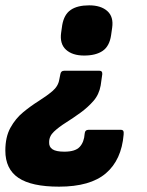

<svg xmlns="http://www.w3.org/2000/svg" viewBox="-27 -529 549 719"><path d="M346 -264Q357 -264 356 -251L350 -209Q344 -175 323 -151Q302 -127 274.5 -107Q247 -87 220 -70Q193 -53 175 -36Q157 -19 157 3Q156 21 169.5 30Q183 39 214 39Q255 39 271.5 21Q288 3 290 -28Q291 -43 305 -43H424Q432 -43 434.5 -39Q437 -35 436 -25Q428 70 369.5 120Q311 170 194 170Q91 170 42 137Q-7 104 -7 35Q-7 -16 12 -50.5Q31 -85 59.5 -108.5Q88 -132 117.5 -150.5Q147 -169 169 -187.5Q191 -206 195 -231L199 -251Q201 -264 213 -264ZM307 -509Q351 -509 375 -487.5Q399 -466 393 -425L389 -397Q383 -356 357.5 -338.5Q332 -321 288 -321Q244 -321 220 -343Q196 -365 202 -407L206 -435Q213 -475 238 -492Q263 -509 307 -509Z"/></svg>

Font: Sofia Sans Black
Style: Italic
Weight: 900
Italic angle: -9°
Version: Version 4.100-B